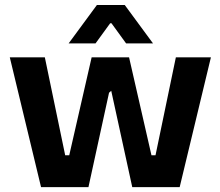

<svg xmlns="http://www.w3.org/2000/svg" viewBox="-20 -764 899 784"><path d="M441.5 -524 469.6 -424.7 422.5 -382.9 394.3 -482.2ZM20 -529.9H163.1L273.2 0H147.6ZM216.9 -130.1H309.5L304.5 -66.2H211.6ZM354.2 -529.9H456.8L341.2 0H233ZM588 0 698.1 -529.9H841.2L713.7 0ZM556.7 -66.2 551.8 -130.1H644.3L649.6 -66.2ZM520 0 404.4 -529.9H507L628.2 0ZM375.7 -743.6H432.5V-668.9H429.8L370.1 -586.8H260.3ZM494.9 -586.8 435.3 -668.9H432.5V-743.6H489.4L604.8 -586.8Z"/></svg>

Font: Wand UI Pro
Style: Regular
Weight: 400
Designer: Andreas Faust
Version: Version 1.003;FEAKit 1.0